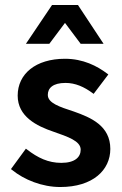

<svg xmlns="http://www.w3.org/2000/svg" viewBox="-20 -739 491 771"><path d="M28 -57C77 -17 149 12 222 12C353 12 423 -56 423 -141C423 -234 345 -267 277 -291C219 -310 172 -325 172 -358C172 -385 192 -406 243 -406C283 -406 318 -390 352 -365L356 -362L415 -440L411 -443C370 -474 314 -503 241 -503C123 -503 51 -442 51 -355C51 -271 127 -233 195 -210C252 -190 304 -173 304 -138C304 -108 281 -85 226 -85C174 -85 132 -105 88 -139L84 -142L24 -60ZM178 -563 241 -647 304 -563H396L293 -719H189L84 -563Z"/></svg>

Font: Falling Sky
Style: Med
Weight: 500
Designer: Paul D. Hunt
Foundry: Adobe Systems Incorporated
Version: Version 1.02